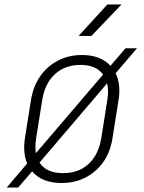

<svg xmlns="http://www.w3.org/2000/svg" viewBox="-20 -805 640 855"><path d="M10 30 101 -77Q81 -125 91 -190L118 -360Q128 -421 159 -465.5Q190 -510 238 -535Q286 -560 345 -560Q428 -560 472 -512L539 -590H590L495 -479Q519 -429 508 -360L481 -190Q467 -99 405 -44.5Q343 10 254 10Q167 10 123 -42L61 30ZM141 -190Q135 -152 140 -123L439 -473Q408 -516 338 -516Q270 -516 225 -475Q180 -434 168 -360ZM261 -34Q330 -34 374.5 -75Q419 -116 431 -190L458 -360Q465 -402 457 -434L156 -81Q186 -34 261 -34ZM330 -645 458 -785H521L387 -645Z"/></svg>

Font: JetBrains Mono Thin
Style: Italic
Weight: 100
Italic angle: -9°
Monospace: yes
Designer: Philipp Nurullin, Konstantin Bulenkov
Foundry: JetBrains
Version: Version 2.305; ttfautohint (v1.8.4.7-5d5b)